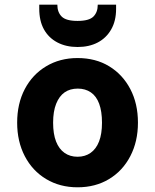

<svg xmlns="http://www.w3.org/2000/svg" viewBox="-20 -785 661 817"><path d="M310 12Q235 12 176.5 -23Q118 -58 85.5 -120.5Q53 -183 53 -263Q53 -344 85.5 -406Q118 -468 176.5 -503Q235 -538 310 -538Q387 -538 444.5 -503Q502 -468 534.5 -406Q567 -344 567 -263Q567 -183 534.5 -120.5Q502 -58 444 -23Q386 12 310 12ZM310 -118Q342 -118 365.5 -134.5Q389 -151 401.5 -183Q414 -215 414 -263Q414 -311 402 -343.5Q390 -376 366.5 -392Q343 -408 311 -408Q278 -408 255 -392Q232 -376 219 -343.5Q206 -311 206 -263Q206 -215 218.5 -183Q231 -151 254.5 -134.5Q278 -118 310 -118ZM310 -585Q261 -585 224 -604.5Q187 -624 167 -660Q147 -696 147 -748V-765H224Q224 -733 242.5 -714.5Q261 -696 310 -696Q359 -696 377.5 -714.5Q396 -733 396 -765H474V-747Q474 -696 453 -659.5Q432 -623 395.5 -604Q359 -585 310 -585Z"/></svg>

Font: DM Sans 9pt Black
Style: Regular
Weight: 900
Version: Version 4.004;gftools[0.9.30]